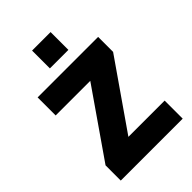

<svg xmlns="http://www.w3.org/2000/svg" viewBox="-265 -1039 1151 1151"><g transform="rotate(-45 310.5 -463.5)"><path d="M57 0V-129L392 -612L407 -552H57V-705H570V-578L233 -93L218 -153H582V0ZM232 -776V-927H389V-776Z"/></g></svg>

Font: Nunito Sans 7pt SemiCondensed Black
Style: Regular
Weight: 900
Width: 4
Designer: Vernon Adams
Foundry: Vernon Adams
Version: Version 3.101;gftools[0.9.27]